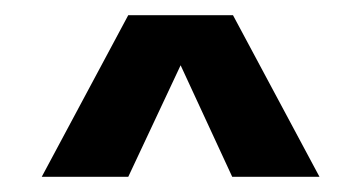

<svg xmlns="http://www.w3.org/2000/svg" viewBox="-20 -733 476 253"><path d="M149 -713H287L401 -500H286L218 -647L149 -500H35Z"/></svg>

Font: Overused Grotesk
Style: Bold
Weight: 700
Version: Version 0.003